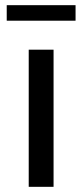

<svg xmlns="http://www.w3.org/2000/svg" viewBox="-20 -722 319 742"><path d="M91 0V-530H187V0ZM6 -642V-702H272V-642Z"/></svg>

Font: Montserrat Thin Medium
Style: Regular
Weight: 500
Version: Version 9.000